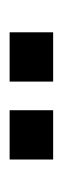

<svg xmlns="http://www.w3.org/2000/svg" viewBox="118 -856 133 409"><g transform="rotate(90 184.5 -651.5)"><path d="M319.8 -698.2V-605.5H214.8V-698.2ZM153.8 -698.2V-605.5H48.8V-698.2Z"/></g></svg>

Font: Voltera
Style: Bold
Weight: 700
Designer: Bernd Montag
Version: Version 1.301